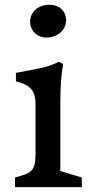

<svg xmlns="http://www.w3.org/2000/svg" viewBox="-20 -774 370 794"><path d="M42 0H318.4V-40L229.5 -66.9V-345.2C229.5 -409.7 231.9 -456.5 241.2 -509.3L223.1 -518.6C176.8 -494.6 134.8 -489.7 45.9 -472.7V-437.5C87.4 -426.8 127 -413.1 127 -344.2V-142.6C127 -64 110.8 -58.6 42 -40ZM172.9 -618.7C214.8 -618.7 253.4 -647.5 253.4 -689.9C253.4 -729 223.1 -754.4 186 -754.4C130.9 -754.4 104.5 -717.8 104.5 -685.1C104.5 -648.9 131.3 -618.7 172.9 -618.7Z"/></svg>

Font: Donegal One
Style: Regular
Weight: 400
Designer: Gary Lonergan
Foundry: Sorkin Type Co.
Version: Version 1.004